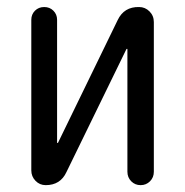

<svg xmlns="http://www.w3.org/2000/svg" viewBox="-20 -540 540 560"><path d="M113.3 0Q95.7 0 83.5 -12.7Q71.3 -25.4 71.3 -43V-482.4Q71.3 -498 82 -508.8Q92.8 -519.5 108.9 -519.5Q125 -519.5 135.7 -508.8Q146.5 -498 146.5 -482.4V-124Q146.5 -123 147.5 -123Q149.4 -123 149.4 -124L323.2 -481.4Q341.8 -520.5 385.7 -519.5Q403.3 -519.5 416 -506.8Q428.7 -494.1 428.7 -475.6V-39.1Q428.7 -22.5 417.5 -11.2Q406.2 0 390.1 0Q374 0 362.8 -11.2Q351.6 -22.5 351.6 -39.1V-396.5Q351.6 -397.5 350.6 -397.5Q348.6 -397.5 348.6 -396.5L173.8 -38.1Q156.2 0 113.3 0Z"/></svg>

Font: Rounded Mgen+ 1m regular
Style: Regular
Weight: 400
Designer: [Source Han Sans]
Ryoko NISHIZUKA  (kana & ideographs); Paul D. Hunt (Latin, Greek & Cyrillic); Wenlong ZHANG  (bopomofo
Version: Version 1.059.20150602